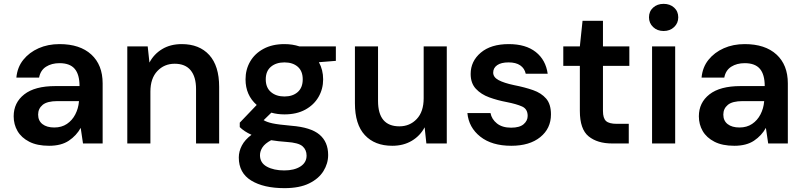

<svg xmlns="http://www.w3.org/2000/svg" viewBox="-20 -745 4172 997"><path d="M235 12Q173 12 132 -9Q91 -30 71 -64.5Q51 -99 51 -141Q51 -212 106 -255Q161 -298 267 -298H393Q393 -358 368 -387.5Q343 -417 289 -417Q248 -417 219 -398.5Q190 -380 183 -342H65Q70 -396 101 -434.5Q132 -473 180.5 -494.5Q229 -516 289 -516Q395 -516 454 -462Q513 -408 513 -312V0H411L399 -81Q377 -41 337.5 -14.5Q298 12 235 12ZM262 -83Q300 -83 327.5 -101.5Q355 -120 371 -151Q387 -182 390 -218V-220H279Q225 -220 201.5 -200.5Q178 -181 178 -150Q178 -118 200.5 -100.5Q223 -83 262 -83Z M641 0V-504H747L756 -420Q779 -464 822 -490Q865 -516 924 -516Q1015 -516 1066.5 -459.5Q1118 -403 1118 -294V0H998V-283Q998 -346 970 -380Q942 -414 887 -414Q833 -414 797 -376Q761 -338 761 -269V0Z M1457 -151Q1421 -151 1389 -160L1349 -121Q1365 -111 1395 -104.5Q1425 -98 1493 -92Q1594 -84 1639 -46Q1684 -8 1684 60Q1684 104 1659.5 143.5Q1635 183 1585 207.5Q1535 232 1457 232Q1349 232 1284.5 192.5Q1220 153 1220 73Q1220 41 1236 10.5Q1252 -20 1286 -45Q1266 -54 1251 -64Q1236 -74 1225 -85V-108L1313 -200Q1255 -251 1255 -333Q1255 -384 1279 -425.5Q1303 -467 1348.5 -491.5Q1394 -516 1457 -516Q1499 -516 1535 -504H1724V-429L1636 -422Q1658 -382 1658 -333Q1658 -283 1634 -241.5Q1610 -200 1565 -175.5Q1520 -151 1457 -151ZM1457 -244Q1500 -244 1526 -267Q1552 -290 1552 -333Q1552 -376 1526 -398.5Q1500 -421 1457 -421Q1414 -421 1387 -398.5Q1360 -376 1360 -333Q1360 -290 1387 -267Q1414 -244 1457 -244ZM1330 61Q1330 101 1366 120.5Q1402 140 1456 140Q1508 140 1540 119.5Q1572 99 1572 63Q1572 33 1551 14.5Q1530 -4 1468 -8Q1424 -11 1388 -17Q1356 0 1343 20Q1330 40 1330 61Z M2017 12Q1926 12 1874.5 -43.5Q1823 -99 1823 -209V-504H1943V-221Q1943 -89 2054 -89Q2108 -89 2144 -127Q2180 -165 2180 -235V-504H2300V0H2194L2185 -84Q2162 -40 2118.5 -14Q2075 12 2017 12Z M2635 12Q2534 12 2474 -35.5Q2414 -83 2407 -158H2527Q2533 -126 2560.5 -104Q2588 -82 2634 -82Q2678 -82 2699 -100Q2720 -118 2720 -143Q2720 -179 2691 -192Q2662 -205 2611 -215Q2563 -224 2520.5 -239.5Q2478 -255 2451 -284Q2424 -313 2424 -361Q2424 -427 2476.5 -471.5Q2529 -516 2622 -516Q2710 -516 2762 -475Q2814 -434 2824 -362H2710Q2704 -390 2681.5 -405.5Q2659 -421 2621 -421Q2582 -421 2561.5 -406.5Q2541 -392 2541 -368Q2541 -344 2569 -329Q2597 -314 2649 -303Q2705 -292 2748 -277Q2791 -262 2816 -233Q2841 -204 2841 -151Q2841 -78 2785.5 -33Q2730 12 2635 12Z M3159 0Q3082 0 3036.5 -37Q2991 -74 2991 -169V-403H2905V-504H2991L3005 -637H3111V-504H3248V-403H3111V-169Q3111 -131 3127 -116.5Q3143 -102 3183 -102H3245V0Z M3426 -584Q3393 -584 3371.5 -604.5Q3350 -625 3350 -655Q3350 -686 3371.5 -705.5Q3393 -725 3426 -725Q3459 -725 3480.5 -705.5Q3502 -686 3502 -655Q3502 -625 3480.5 -604.5Q3459 -584 3426 -584ZM3366 0V-504H3486V0Z M3793 12Q3731 12 3690 -9Q3649 -30 3629 -64.5Q3609 -99 3609 -141Q3609 -212 3664 -255Q3719 -298 3825 -298H3951Q3951 -358 3926 -387.5Q3901 -417 3847 -417Q3806 -417 3777 -398.5Q3748 -380 3741 -342H3623Q3628 -396 3659 -434.5Q3690 -473 3738.5 -494.5Q3787 -516 3847 -516Q3953 -516 4012 -462Q4071 -408 4071 -312V0H3969L3957 -81Q3935 -41 3895.5 -14.5Q3856 12 3793 12ZM3820 -83Q3858 -83 3885.5 -101.5Q3913 -120 3929 -151Q3945 -182 3948 -218V-220H3837Q3783 -220 3759.5 -200.5Q3736 -181 3736 -150Q3736 -118 3758.5 -100.5Q3781 -83 3820 -83Z"/></svg>

Font: DM Sans SemiBold
Style: Regular
Weight: 600
Designer: Colophon Foundry, Jonny Pinhorn
Foundry: Colophon Foundry
Version: Version 4.004; ttfautohint (v1.8.4.7-5d5b)